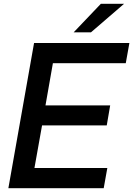

<svg xmlns="http://www.w3.org/2000/svg" viewBox="-20 -989 700 1009"><path d="M525 0H24L159 -763H660L641 -657H258L219 -435H559L541 -330H201L161 -106H544ZM458 -819H367L510 -969H632Z"/></svg>

Font: Open Sauce One Medium Italic
Style: Regular
Weight: 500
Italic angle: -10°
Designer: Alfredo Marco Pradil
Foundry: Creative Sauce Fz LLC
Version: Version 1.477